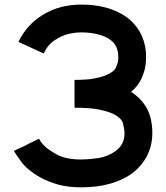

<svg xmlns="http://www.w3.org/2000/svg" viewBox="-20 -802 718 829"><path d="M637.7 -227.5Q637.7 -174.8 615.2 -129.9Q592.8 -85.9 550.8 -53.7Q510.7 -24.4 455.1 -8.8Q400.4 6.8 331.1 6.8Q274.4 6.8 231.4 -4.9Q187.5 -17.6 155.3 -35.2Q94.7 -69.3 68.4 -108.4Q41 -146.5 40 -150.4Q40 -150.4 60.5 -160.2Q80.1 -169.9 93.8 -175.8Q93.8 -175.8 100.6 -179.7Q107.4 -182.6 148.4 -203.1Q148.4 -202.1 153.3 -194.3Q158.2 -186.5 168 -175.8Q186.5 -156.2 225.6 -134.8Q265.6 -113.3 331.1 -113.3Q358.4 -113.3 402.3 -119.1Q446.3 -126 478.5 -149.4Q496.1 -162.1 506.8 -180.7Q517.6 -200.2 517.6 -226.6Q517.6 -244.1 510.7 -270.5Q502.9 -295.9 459 -314.5Q434.6 -324.2 396.5 -331.1Q359.4 -336.9 301.8 -336.9Q301.8 -336.9 301.8 -341.8Q301.8 -347.7 301.8 -377.9Q301.8 -391.6 301.8 -411.1Q301.8 -429.7 301.8 -457Q349.6 -457 380.9 -461.9Q413.1 -467.8 433.6 -475.6Q472.7 -491.2 480.5 -510.7Q489.3 -531.2 490.2 -541Q492.2 -565.4 487.3 -585Q482.4 -603.5 469.7 -618.2Q451.2 -638.7 415 -650.4Q377.9 -662.1 331.1 -662.1Q321.3 -662.1 307.6 -661.1Q293.9 -659.2 278.3 -656.2Q249 -649.4 218.8 -629.9Q187.5 -611.3 168.9 -571.3Q168.9 -571.3 164.1 -573.2Q159.2 -575.2 131.8 -587.9Q120.1 -593.8 102.5 -601.6Q85 -609.4 59.6 -621.1Q95.7 -696.3 167 -739.3Q238.3 -782.2 331.1 -782.2Q405.3 -782.2 463.9 -760.7Q523.4 -738.3 558.6 -699.2Q588.9 -665 601.6 -622.1Q614.3 -579.1 609.4 -529.3Q606.4 -497.1 591.8 -464.8Q577.1 -431.6 545.9 -405.3Q591.8 -376 615.2 -332Q637.7 -288.1 637.7 -227.5Z"/></svg>

Font: Seiden_Sans_Regular
Style: Regular
Weight: 400
Designer: Kevin Beronilla
Version: Version 1.0